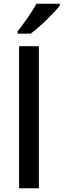

<svg xmlns="http://www.w3.org/2000/svg" viewBox="-20 -1007 340 1027"><path d="M188 0H82V-760H188ZM300 -977Q285 -958 257.5 -929.5Q230 -901 199.5 -873Q169 -845 144 -827H74V-839Q89 -858 108 -884Q127 -910 145 -937.5Q163 -965 175 -987H300Z"/></svg>

Font: Noto Sans Meetei Mayek Medium
Style: Regular
Weight: 500
Designer: Monotype Design Team and Neelakash Kshetrimayum
Foundry: Monotype Imaging Inc.
Version: Version 2.002; ttfautohint (v1.8.4.7-5d5b)